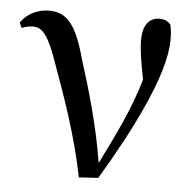

<svg xmlns="http://www.w3.org/2000/svg" viewBox="-44 -582 642 634"><g transform="rotate(5 276.5 -264.5)"><path d="M240 8 304 4C401 -158 502 -354 502 -470C502 -490 501 -504 497 -521C487 -532 477 -537 460 -537C424 -537 405 -509 405 -462C405 -433 411 -392 423 -332C393 -230 353 -150 301 -45C282 -165 248 -281 217 -379C186 -493 155 -532 94 -532C58 -532 21 -515 1 -484L9 -467C19 -472 32 -475 47 -475C80 -475 100 -445 131 -355C169 -250 212 -131 240 8Z"/></g></svg>

Font: Source Han Serif CN Medium
Style: Regular
Weight: 500
Designer: Ryoko NISHIZUKA 西塚涼子 (kana & ideographs); Frank Grießhammer (Latin, Greek & Cyrillic); Wenlong ZHANG 张文龙 (bopomofo); San
Foundry: Adobe
Version: Version 2.002;hotconv 1.1.0;makeotfexe 2.6.0